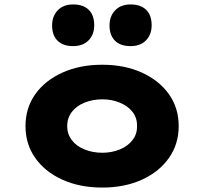

<svg xmlns="http://www.w3.org/2000/svg" viewBox="-20 -836 921 866"><path d="M441 10Q340 10 261.5 -25.5Q183 -61 139 -123.5Q95 -186 95 -267Q95 -349 139 -411Q183 -473 261.5 -508.5Q340 -544 441 -544Q542 -544 620 -508.5Q698 -473 742 -411Q786 -349 786 -267Q786 -186 742 -123.5Q698 -61 620 -25.5Q542 10 441 10ZM442 -147Q484 -147 520.5 -162Q557 -177 578 -204.5Q599 -232 598 -267Q599 -304 578 -331Q557 -358 520.5 -373Q484 -388 442 -388Q398 -388 361 -373Q324 -358 303.5 -330.5Q283 -303 283 -267Q283 -232 303.5 -204.5Q324 -177 361 -162Q398 -147 442 -147ZM569 -628Q523 -628 498.5 -652.5Q474 -677 474 -721Q474 -763 499.5 -789.5Q525 -816 569 -816Q614 -816 639 -792Q664 -768 664 -722Q664 -680 638.5 -654Q613 -628 569 -628ZM310 -628Q264 -628 239.5 -652.5Q215 -677 215 -721Q215 -763 240.5 -789.5Q266 -816 310 -816Q355 -816 380 -792Q405 -768 405 -722Q405 -680 379.5 -654Q354 -628 310 -628Z"/></svg>

Font: Lexend Mega ExtraBold
Style: Regular
Weight: 800
Designer: Bonnie Shaver-Troup, Thomas Jockin
Foundry: Lexend
Version: Version 1.007